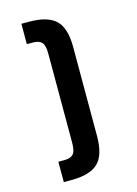

<svg xmlns="http://www.w3.org/2000/svg" viewBox="-109 -760 585 820"><g transform="rotate(-15 183.5 -350.0)"><path d="M103 -700Q185 -700 221 -665.5Q257 -631 257 -547V-153Q257 -69 221 -34.5Q185 0 103 0H69V-90H96Q122 -90 134.5 -102.5Q147 -115 147 -153V-547Q147 -585 134.5 -597.5Q122 -610 96 -610H69V-700Z"/></g></svg>

Font: Bebas Neue Bold
Style: Regular
Weight: 700
Designer: Ryoichi Tsunekawa & LGV (GE)
Foundry: Free Software Foundation, Inc.
Version: Version 1.003 August 13, 2016